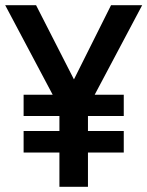

<svg xmlns="http://www.w3.org/2000/svg" viewBox="-23 -720 568 740"><path d="M342 -355H454V-273H316V-215H454V-132H316V0H206V-132H68V-215H206V-273H68V-355H180L-3 -700H116L262 -414L405 -700H525Z"/></svg>

Font: Cabin Condensed SemiBold
Style: Regular
Weight: 600
Width: 3
Designer: Pablo Impallari
Foundry: Pablo Impallari. http://www.impallari.com Igino Marini. http://www.ikern.com
Version: Version 2.001